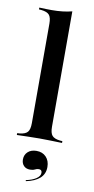

<svg xmlns="http://www.w3.org/2000/svg" viewBox="-94 -672 454 924"><g transform="rotate(10 132.5 -210.0)"><path d="M132.3 -2.4Q104.8 -2.4 79.4 -1.6Q54 -0.8 21.8 0V-8.9L34.7 -9.7Q62.1 -12.9 72.6 -25.4Q83.1 -37.9 83.1 -68.5V-207.3H181.5V-68.5Q181.5 -37.9 192.3 -25.4Q203.2 -12.9 230.6 -9.7L242.7 -8.9V0Q210.5 -0.8 185.1 -1.6Q159.7 -2.4 132.3 -2.4ZM83.1 -207.3V-554.8Q83.1 -584.7 72.6 -597.2Q62.1 -609.7 33.1 -612.9L21.8 -613.7V-622.6Q41.9 -621.8 55.2 -621.4Q68.5 -621 82.3 -621Q110.5 -621 135.1 -623.8Q159.7 -626.6 181.5 -632.3V-622.6V-207.3ZM103.2 211.3 101.6 206.5Q133.1 200 151.6 187.5Q170.2 175 170.2 158.9Q170.2 143.5 154.8 143.5Q145.2 143.5 136.3 148.4Q127.4 153.2 112.9 153.2Q93.5 153.2 82.3 141.5Q71 129.8 71 110.5Q71 87.9 86.7 73.4Q102.4 58.9 129 58.9Q158.1 58.9 175.8 77.4Q193.5 96 193.5 126.6Q193.5 160.5 170.2 181.5Q146.8 202.4 103.2 211.3Z"/></g></svg>

Font: Playfair 144pt SemiCondensed SemiBold
Style: Regular
Weight: 600
Width: 4
Designer: Claus Eggers Sørensen
Foundry: Claus Eggers Sørensen
Version: Version 2.203